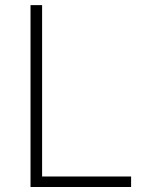

<svg xmlns="http://www.w3.org/2000/svg" viewBox="-20 -748 599 768"><path d="M102.1 0V-727.5H148.4V-42H504.4V0Z"/></svg>

Font: Inter 16pt ExtraLight
Style: Regular
Weight: 250
Version: Version 4.001;git-66647c0bb